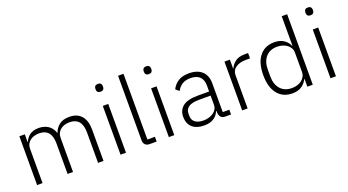

<svg xmlns="http://www.w3.org/2000/svg" viewBox="-54 -1311 3431 1894"><g transform="rotate(-20 1661.5 -364.0)"><path d="M93 0V-512H150V-431H153Q161 -450 173 -466.5Q185 -483 202 -496Q219 -509 242.5 -516.5Q266 -524 298 -524Q353 -524 395 -498Q437 -472 456 -416H459Q473 -461 512.5 -492.5Q552 -524 620 -524Q702 -524 746 -473.5Q790 -423 790 -329V0H733V-319Q733 -473 604 -473Q577 -473 553 -466Q529 -459 510.5 -444.5Q492 -430 481 -408.5Q470 -387 470 -359V0H413V-319Q413 -473 285 -473Q259 -473 234.5 -466Q210 -459 191 -445Q172 -431 161 -409.5Q150 -388 150 -360V0Z M997 -651Q977 -651 967.5 -661Q958 -671 958 -687V-697Q958 -713 967.5 -723Q977 -733 997 -733Q1017 -733 1026.5 -723Q1036 -713 1036 -697V-687Q1036 -671 1026.5 -661Q1017 -651 997 -651ZM969 -512H1026V0H969Z M1275 0Q1244 0 1228 -17Q1212 -34 1212 -62V-740H1269V-50H1348V0Z M1504 -651Q1484 -651 1474.5 -661Q1465 -671 1465 -687V-697Q1465 -713 1474.5 -723Q1484 -733 1504 -733Q1524 -733 1533.5 -723Q1543 -713 1543 -697V-687Q1543 -671 1533.5 -661Q1524 -651 1504 -651ZM1476 -512H1533V0H1476Z M2071 0Q2038 0 2023 -17Q2008 -34 2006 -63V-81H2001Q1984 -38 1945 -13Q1906 12 1846 12Q1765 12 1721 -27.5Q1677 -67 1677 -139Q1677 -207 1725.5 -247Q1774 -287 1885 -287H2003V-347Q2003 -474 1872 -474Q1821 -474 1787 -452.5Q1753 -431 1732 -391L1696 -421Q1717 -466 1760.5 -495Q1804 -524 1874 -524Q1964 -524 2012 -479Q2060 -434 2060 -353V-50H2129V0ZM1854 -37Q1885 -37 1912 -45Q1939 -53 1959.5 -67.5Q1980 -82 1991.5 -102.5Q2003 -123 2003 -149V-244H1883Q1806 -244 1771.5 -219.5Q1737 -195 1737 -152V-128Q1737 -83 1769 -60Q1801 -37 1854 -37Z M2246 0V-512H2303V-420H2307Q2322 -456 2358 -484Q2394 -512 2460 -512H2494V-456H2449Q2385 -456 2344 -428Q2303 -400 2303 -350V0Z M2930 -82H2927Q2907 -39 2868.5 -13.5Q2830 12 2771 12Q2672 12 2616 -58Q2560 -128 2560 -256Q2560 -384 2616 -454Q2672 -524 2771 -524Q2830 -524 2869 -498.5Q2908 -473 2927 -430H2930V-740H2987V0H2930ZM2784 -39Q2814 -39 2840.5 -47Q2867 -55 2887 -70.5Q2907 -86 2918.5 -107.5Q2930 -129 2930 -156V-359Q2930 -384 2918.5 -405Q2907 -426 2887 -441Q2867 -456 2840.5 -464.5Q2814 -473 2784 -473Q2707 -473 2664 -424Q2621 -375 2621 -292V-220Q2621 -137 2664 -88Q2707 -39 2784 -39Z M3201 -651Q3181 -651 3171.5 -661Q3162 -671 3162 -687V-697Q3162 -713 3171.5 -723Q3181 -733 3201 -733Q3221 -733 3230.5 -723Q3240 -713 3240 -697V-687Q3240 -671 3230.5 -661Q3221 -651 3201 -651ZM3173 -512H3230V0H3173Z"/></g></svg>

Font: IBM Plex Sans KR Light
Style: Regular
Weight: 300
Designer: Mike Abbink; Paul van der Laan; Pieter van Rosmalen; Wujin Sim; Chorong Kim; Dohee Lee;
Foundry: Sandoll Inc.
Version: Version 1.001